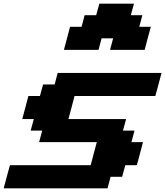

<svg xmlns="http://www.w3.org/2000/svg" viewBox="-20 -1020 895 1040"><path d="M0 0H562.5L579.1 -62.5H641.6L658.7 -125H721.2Q727.1 -145.5 738 -187.3Q749 -229 754.4 -250H691.9L708.5 -312.5H646L663.1 -375H350.6Q356.4 -396 367.4 -437.5Q378.4 -479 383.8 -500H821.3Q827.1 -520.5 838.4 -562.3Q849.6 -604 855 -625H292.5L275.9 -562.5H213.4L196.3 -500H133.8Q128.4 -479 117.2 -437.5Q106 -396 100.6 -375H163.1L146 -312.5H208.5L191.9 -250H504.4Q498.5 -229 487.5 -187.3Q476.6 -145.5 471.2 -125H33.7Q27.8 -104 16.6 -62.5Q5.4 -21 0 0ZM576.2 -750H763.7Q769 -770.5 780 -812.5Q791 -854.5 796.9 -875H734.4L751 -937.5H688.5L705.6 -1000H518.1L501 -937.5H438.5L421.9 -875H359.4Q354 -854 343 -812.5Q332 -771 326.2 -750H513.7L530.3 -812.5H592.8Z"/></svg>

Font: Faithful 32x
Style: SemiboldOblique
Weight: 400
Foundry: Faithful Resource Pack
Version: Version 1.0; January 27, 2023